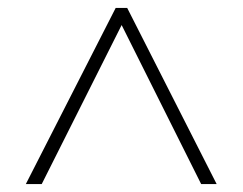

<svg xmlns="http://www.w3.org/2000/svg" viewBox="-20 -739 612 483"><path d="M45 -276H85L286 -676L486 -276H525L300 -719H271Z"/></svg>

Font: Noto Sans Tamil ExtraLight
Style: Regular
Weight: 200
Designer: Jelle Bosma - Monotype Design Team
Foundry: Monotype Imaging Inc.
Version: Version 2.004